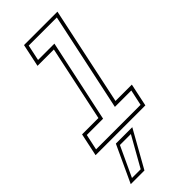

<svg xmlns="http://www.w3.org/2000/svg" viewBox="-349 -803 1121 1121"><g transform="rotate(-45 211.5 -242.5)"><path d="M-34.5 0 -4.5 -141.5H130.5L229.5 -608.5H94.5L124.5 -750H400.5L271.5 -141.5H406.5L376.5 0ZM-8.5 -22H359L380 -119.5H244.5L374 -728.5H142L121 -630.5H256L147 -119.5H12.5ZM-9 265 97 36H232.5L104 265ZM21.5 244.5H93.5L198.5 58.5H108Z"/></g></svg>

Font: Tourney ExtraLight
Style: Italic
Weight: 250
Italic angle: -12°
Version: Version 1.015